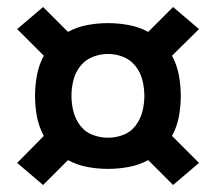

<svg xmlns="http://www.w3.org/2000/svg" viewBox="-20 -614 616 548"><path d="M474 -86 548 -149 471 -226Q485 -252 490.5 -281Q496 -310 496 -340Q496 -370 490.5 -399.5Q485 -429 471 -455L548 -531L474 -594L403 -523Q377 -537 347.5 -542.5Q318 -548 288 -548Q258 -548 229 -542.5Q200 -537 174 -523L103 -594L29 -531L105 -455Q91 -429 85.5 -399.5Q80 -370 80 -340Q80 -310 85.5 -281Q91 -252 105 -226L29 -149L103 -86L174 -157Q200 -143 229 -137.5Q258 -132 288 -132Q318 -132 347.5 -137.5Q377 -143 403 -157ZM288 -221Q266 -221 244.5 -229Q223 -237 209 -255.5Q195 -274 189.5 -296Q184 -318 184 -340Q184 -363 189.5 -385Q195 -407 209 -425Q223 -443 244.5 -451.5Q266 -460 288 -460Q311 -460 332 -451.5Q353 -443 367 -425Q381 -407 386.5 -385Q392 -363 392 -340Q392 -318 386.5 -296Q381 -274 367 -255.5Q353 -237 332 -229Q311 -221 288 -221Z"/></svg>

Font: Iosevka Sparkle
Style: Bold
Weight: 700
Designer: Belleve Invis
Foundry: Belleve Invis
Version: Version 4.5.0; ttfautohint (v1.8.3)